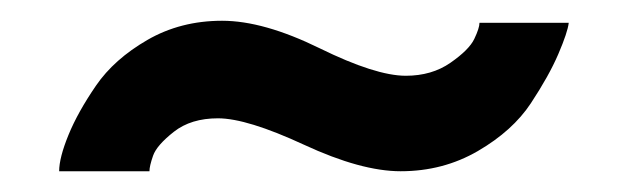

<svg xmlns="http://www.w3.org/2000/svg" viewBox="-20 -387 605 185"><path d="M371 -314Q396 -314 414 -326.5Q432 -339 437 -349.5Q442 -360 442 -365H528Q527 -356 518 -335Q509 -314 491.5 -287.5Q474 -261 440.5 -241.5Q407 -222 366 -222Q328 -222 273 -247.5Q218 -273 190 -273Q164 -273 147.5 -260Q131 -247 127.5 -237Q124 -227 124 -222H37Q37 -235 46 -257Q55 -279 72.5 -304.5Q90 -330 122 -348.5Q154 -367 194 -367Q234 -367 288 -340.5Q342 -314 371 -314Z"/></svg>

Font: Raleway-v4020 ExtraBold
Style: Italic
Weight: 800
Italic angle: -12°
Designer: Matt McInerney, Pablo Impallari, Rodrigo Fuenzalida
Foundry: Matt McInerney, Pablo Impallari, Rodrigo Fuenzalida
Version: Version 4.020;PS 004.020;hotconv 1.0.88;makeotf.lib2.5.64775